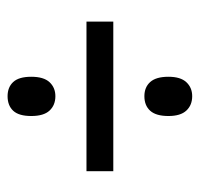

<svg xmlns="http://www.w3.org/2000/svg" viewBox="-30 -600 515 494"><g transform="rotate(-90 227.0 -352.5)"><path d="M34 -318V-387H419V-318ZM227 -115Q204 -115 190 -130Q176 -145 176 -176Q176 -208 189.5 -223Q203 -238 227 -238Q250 -238 263.5 -223Q277 -208 277 -176Q277 -145 263 -130Q249 -115 227 -115ZM227 -467Q204 -467 190 -482Q176 -497 176 -529Q176 -561 189.5 -575.5Q203 -590 227 -590Q250 -590 263.5 -575.5Q277 -561 277 -529Q277 -497 263 -482Q249 -467 227 -467Z"/></g></svg>

Font: Noto Sans Display Condensed
Style: Regular
Weight: 400
Width: 3
Designer: Monotype Design Team
Foundry: Monotype Imaging Inc.
Version: Version 2.003